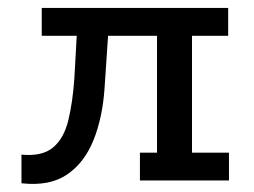

<svg xmlns="http://www.w3.org/2000/svg" viewBox="-20 -454 639 483"><path d="M332 0V-70H375V-364H85V-434H554V-364H463V-70H556V0ZM34 7V-65Q86 -60 113.5 -83Q141 -106 152 -152Q163 -198 167 -256L174 -381H253L243 -232Q238 -158 215 -101Q192 -44 148 -14.5Q104 15 34 7Z"/></svg>

Font: Podkova Medium
Style: Regular
Weight: 500
Designer: Ilya Yudin
Foundry: Cyreal (www.cyreal.org)
Version: Version 2.103